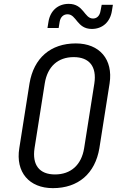

<svg xmlns="http://www.w3.org/2000/svg" viewBox="-20 -965 640 995"><path d="M456 -815C510 -815 551 -850 560 -909L565 -940H507L501 -909C497 -883 482 -869 462 -869C416 -869 415 -945 336 -945C281 -945 240 -910 231 -851L226 -820H284L289 -851C293 -877 309 -891 330 -891C377 -891 378 -815 456 -815ZM254 10C386 10 473 -66 495 -197L548 -533C567 -657 496 -740 373 -740C242 -740 155 -664 133 -533L80 -197C60 -73 131 10 254 10ZM265 -61C184 -61 146 -110 159 -197L212 -533C226 -620 280 -669 362 -669C443 -669 482 -620 469 -533L416 -197C402 -110 347 -61 265 -61Z"/></svg>

Font: JetBrains Mono Light
Style: Italic
Weight: 336
Italic angle: -9°
Monospace: yes
Designer: Philipp Nurullin, Konstantin Bulenkov
Foundry: JetBrains
Version: Version 2.305